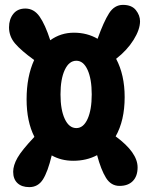

<svg xmlns="http://www.w3.org/2000/svg" viewBox="-20 -759 610 787"><path d="M100 8Q69 8 51.5 -8.5Q34 -25 34 -55Q34 -81 51.5 -112Q69 -143 121 -198Q89 -261 89 -352Q89 -445 120 -513Q66 -552 41.5 -581Q17 -610 17 -647Q17 -680 34.5 -702Q52 -724 84 -724Q119 -724 142 -691.5Q165 -659 186 -594Q229 -625 283 -625Q337 -625 380 -600Q405 -670 427 -704.5Q449 -739 484 -739Q520 -739 537 -717.5Q554 -696 554 -672Q554 -638 527.5 -595.5Q501 -553 456 -518Q491 -452 491 -361Q491 -265 454 -200Q544 -134 544 -73Q544 -37 524.5 -17Q505 3 470 3Q435 3 414.5 -30Q394 -63 378 -123Q335 -100 280 -100Q231 -100 192 -122Q176 -55 156 -23.5Q136 8 100 8ZM293 -234Q322 -234 339 -271.5Q356 -309 356 -372Q356 -435 339 -472.5Q322 -510 293 -510Q263 -510 245.5 -472.5Q228 -435 228 -372Q228 -309 245.5 -271.5Q263 -234 293 -234Z"/></svg>

Font: DynaPuff Condensed Medium
Style: Regular
Weight: 500
Width: 3
Designer: Toshi Omagari, Jennifer Daniel
Foundry: Google Fonts
Version: Version 2.000; ttfautohint (v1.8.4.7-5d5b)